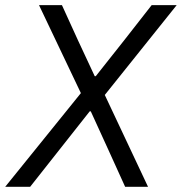

<svg xmlns="http://www.w3.org/2000/svg" viewBox="-36 -718 699 738"><path d="M366.8 -353 643.1 -698.2H546.9L441.1 -562.9L332 -425.1H328.1L263.8 -562.9L202.1 -698.2H114L274.9 -360.1L-16 0H79.9L308.9 -290.1H312.9L381 -141L445 0H533Z"/></svg>

Font: Margiela Mono Italic Italic
Style: Regular
Weight: 400
Designer: Mike Abbink, Paul van der Laan, Pieter van Rosmalen
Foundry: Bold Monday
Version: Version 2.003 2021